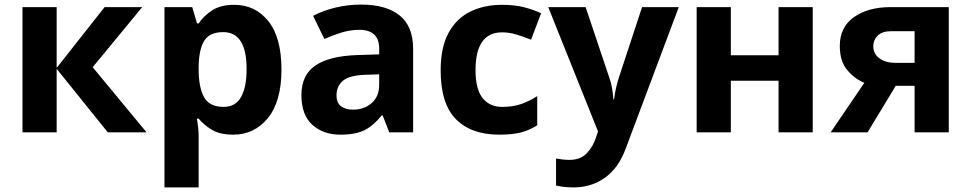

<svg xmlns="http://www.w3.org/2000/svg" viewBox="-20 -577 4234 837"><path d="M436 -546H600L384 -284L619 0H450L227 -277V0H78V-546H227V-281Z M1001 -556Q1093 -556 1150 -484.5Q1207 -413 1207 -274Q1207 -135 1148 -62.5Q1089 10 997 10Q938 10 903 -11.5Q868 -33 846 -60H838Q846 -18 846 20V240H697V-546H818L839 -475H846Q868 -508 905 -532Q942 -556 1001 -556ZM953 -437Q895 -437 871.5 -401Q848 -365 846 -291V-275Q846 -196 869.5 -153.5Q893 -111 955 -111Q1006 -111 1030.5 -153.5Q1055 -196 1055 -276Q1055 -437 953 -437Z M1554 -557Q1664 -557 1722.5 -509.5Q1781 -462 1781 -364V0H1677L1648 -74H1644Q1609 -30 1570 -10Q1531 10 1463 10Q1390 10 1342 -32.5Q1294 -75 1294 -163Q1294 -250 1355 -291.5Q1416 -333 1538 -337L1633 -340V-364Q1633 -407 1610.5 -427Q1588 -447 1548 -447Q1508 -447 1470 -435.5Q1432 -424 1394 -407L1345 -508Q1389 -531 1442.5 -544Q1496 -557 1554 -557ZM1575 -251Q1503 -249 1475 -225Q1447 -201 1447 -162Q1447 -128 1467 -113.5Q1487 -99 1519 -99Q1567 -99 1600 -127.5Q1633 -156 1633 -208V-253Z M2156 10Q2034 10 1967.5 -57.5Q1901 -125 1901 -270Q1901 -370 1935 -433Q1969 -496 2029.5 -526Q2090 -556 2169 -556Q2225 -556 2266.5 -545Q2308 -534 2339 -519L2295 -404Q2260 -418 2229.5 -427Q2199 -436 2169 -436Q2053 -436 2053 -271Q2053 -189 2083.5 -150Q2114 -111 2169 -111Q2216 -111 2252 -123.5Q2288 -136 2322 -158V-31Q2288 -9 2250.5 0.5Q2213 10 2156 10Z M2370 -546H2533L2636 -239Q2644 -217 2648 -193.5Q2652 -170 2654 -144H2657Q2660 -170 2665.5 -193.5Q2671 -217 2678 -239L2779 -546H2939L2708 70Q2677 155 2617.5 197.5Q2558 240 2480 240Q2455 240 2436.5 237.5Q2418 235 2404 232V114Q2415 116 2430.5 118Q2446 120 2463 120Q2510 120 2537.5 91.5Q2565 63 2578 23L2587 -4Z M3166 -546V-336H3374V-546H3523V0H3374V-225H3166V0H3017V-546Z M3762 0H3601L3748 -216Q3706 -233 3673.5 -271.5Q3641 -310 3641 -377Q3641 -459 3703 -502.5Q3765 -546 3862 -546H4116V0H3967V-203H3885ZM3787 -376Q3787 -342 3814 -322.5Q3841 -303 3884 -303H3967V-441H3865Q3825 -441 3806 -421.5Q3787 -402 3787 -376Z"/></svg>

Font: RS Noto Sans
Style: Bold
Weight: 700
Designer: Monotype Design Team
Foundry: Monotype Imaging Inc.
Version: Version 3.10